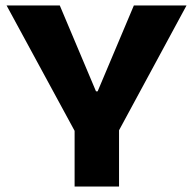

<svg xmlns="http://www.w3.org/2000/svg" viewBox="-20 -680 704 700"><path d="M252 0V-203L4 -660H198L330 -347H336L468 -660H660L414 -205V0Z"/></svg>

Font: Bricolage Grotesque 12pt ExtraBold
Style: Regular
Weight: 800
Designer: Mathieu Triay
Foundry: Atelier Triay
Version: Version 1.001; ttfautohint (v1.8.4.7-5d5b);gftools[0.9.33.de